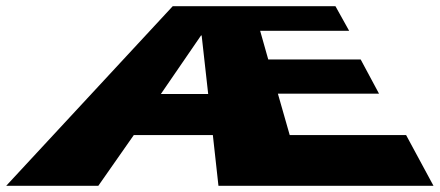

<svg xmlns="http://www.w3.org/2000/svg" viewBox="-32 -597 1413 617"><path d="M398 -163H652L670 0H1361L1273 -163H899L861 -296H1186L1127 -406H830L804 -498H1090L1046 -577H523L-12 0H284ZM637 -295H485L614 -483H616Z"/></svg>

Font: Hussar Milosc
Style: Bold
Weight: 700
Foundry: Cannot Into Space Fonts
Version: Version 1.02